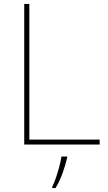

<svg xmlns="http://www.w3.org/2000/svg" viewBox="-20 -734 546 975"><path d="M103 0V-714H129V-25H486V0ZM321 67Q312 106 297.5 146Q283 186 262 221H245V215Q253 200 263 171.5Q273 143 281 112.5Q289 82 292 61H321Z"/></svg>

Font: Noto Sans Lao Looped Thin
Style: Regular
Weight: 100
Designer: Mark Frömberg, Ben Mitchell
Foundry: The Fontpad Ltd
Version: Version 1.002; ttfautohint (v1.8.4.7-5d5b)